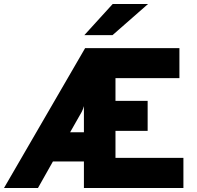

<svg xmlns="http://www.w3.org/2000/svg" viewBox="-55 -941 986 961"><path d="M367 -765 509 -921H686L508 -765ZM-35 0 371 -700H843V-550H523V-436H684V-286H523V-151H863V0H365V-133H210L135 0ZM296 -279H365V-410Q362 -397 354 -381Z"/></svg>

Font: Overpass Heavy
Style: Regular
Weight: 900
Designer: Delve Withrington, Thomas Jockin
Foundry: Delve Fonts
Version: Version 3.000;DELV;Overpass